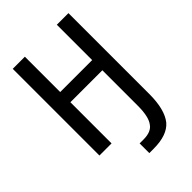

<svg xmlns="http://www.w3.org/2000/svg" viewBox="-259 -801 1095 1095"><g transform="rotate(-45 289.0 -253.5)"><path d="M511.7 -46.9Q511.7 78.1 464.8 136.7Q418 191.4 308.6 191.4H273.4V113.3H304.7Q367.2 113.3 390.6 78.1Q418 43 418 -46.9V-332H160.2V0H62.5V-699.2H160.2V-414.1H418V-699.2H511.7Z"/></g></svg>

Font: 和音 by 宁静之雨，公众号njzyshare
Style: Regular
Weight: 400
Designer: Steve Matteson
Foundry: Ascender Corporation
Version: Version 6.00;June 8, 2018;FontCreator 11.0.0.2388 32-bit